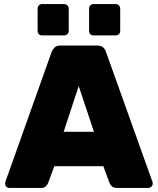

<svg xmlns="http://www.w3.org/2000/svg" viewBox="-20 -924 775 944"><path d="M26 0Q17 0 11 -6.5Q5 -13 5 -22Q5 -26 6 -29L234 -669Q238 -680 248 -690Q258 -700 276 -700H459Q478 -700 488 -690Q498 -680 501 -669L730 -29Q731 -26 731 -22Q731 -13 724.5 -6.5Q718 0 709 0H555Q538 0 530 -8Q522 -16 519 -23L488 -107H247L216 -23Q213 -16 205.5 -8Q198 0 180 0ZM293 -276H442L367 -501ZM440 -750Q430 -750 424 -756Q418 -762 418 -773V-881Q418 -891 424 -897.5Q430 -904 440 -904H548Q558 -904 564.5 -897.5Q571 -891 571 -881V-773Q571 -762 564.5 -756Q558 -750 548 -750ZM188 -750Q177 -750 171 -756Q165 -762 165 -773V-881Q165 -891 171 -897.5Q177 -904 188 -904H295Q305 -904 311.5 -897.5Q318 -891 318 -881V-773Q318 -762 311.5 -756Q305 -750 295 -750Z"/></svg>

Font: Rubik ExtraBold
Style: Regular
Weight: 800
Designer: Hubert and Fischer
Foundry: Hubert and Fischer
Version: Version 2.300;gftools[0.9.30]